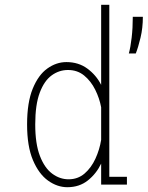

<svg xmlns="http://www.w3.org/2000/svg" viewBox="-20 -770 616 801"><path d="M261 11Q219 11 180.5 -16.5Q142 -44 117.5 -101.8Q93 -159.5 93 -251Q93 -342.5 116.5 -400Q140 -457.5 177.5 -484.2Q215 -511 257 -511Q307.5 -511 344.5 -483.8Q381.5 -456.5 402 -416V-750H436V-32.5H509.5V0H402V-87.5Q382 -45.5 346.5 -17.2Q311 11 261 11ZM127 -251Q127 -170 146.5 -119.5Q166 -69 197.8 -45.5Q229.5 -22 266 -22Q305 -22 333 -46.2Q361 -70.5 378.2 -108.2Q395.5 -146 402 -186.5V-322.5Q395 -360 377.2 -395.8Q359.5 -431.5 331.2 -454.8Q303 -478 263.5 -478Q226.5 -478 195.5 -455.5Q164.5 -433 145.8 -383.2Q127 -333.5 127 -251ZM517.5 -547Q524.5 -572 529.2 -612.5Q534 -653 534 -700H576Q576 -653 566.2 -612.5Q556.5 -572 546.5 -547Z"/></svg>

Font: Trispace SemiCondensed Thin
Style: Regular
Weight: 100
Width: 4
Designer: Tyler Finck
Foundry: Etcetera Type Company
Version: Version 1.210; ttfautohint (v1.8.3)